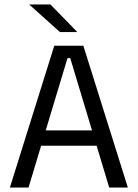

<svg xmlns="http://www.w3.org/2000/svg" viewBox="-20 -845 620 865"><path d="M108.5 0H24.5L224.5 -639H355.5L556 0H472L296.5 -583H284ZM435.5 -188.5H144.5V-257.5H435.5ZM113 -825H207L327.5 -701.5V-700.5H250L113 -823.5Z"/></svg>

Font: Anek Devanagari
Style: Regular
Weight: 400
Designer: Kailash Malviya (Devanagari) & Yesha Goshar (Latin)
Foundry: Ek Type
Version: Version 1.003